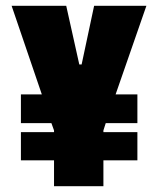

<svg xmlns="http://www.w3.org/2000/svg" viewBox="-20 -641 544 661"><path d="M484 -621H304L261 -419H253L208 -621H20L124 -316H52V-217H157L166 -192V-186H52V-89H166V0H336V-89H453V-186H336V-192L344 -217H453V-316H378Z"/></svg>

Font: Passion One
Style: Regular
Weight: 400
Designer: Alejandro Lo Celso
Foundry: Fontstage
Version: Version 1.001